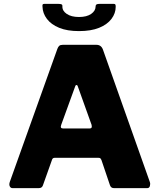

<svg xmlns="http://www.w3.org/2000/svg" viewBox="-20 -974 825 994"><path d="M45 0Q35 0 30.5 -9.5Q26 -19 31 -33L277 -721Q281 -732 287 -737Q293 -742 305 -742H479Q504 -742 513 -717L756 -31Q759 -22 756 -11Q753 0 742 0H570Q554 0 549 -16L505 -146Q503 -150 500.5 -153.5Q498 -157 490 -157H263Q252 -157 249 -146L202 -14Q200 -8 195 -4Q190 0 180 0H45ZM445 -309Q459 -309 454 -328L382 -529Q380 -534 376 -534Q372 -534 370 -529L297 -328Q290 -309 306 -309ZM389 -813Q328 -813 286.5 -830Q245 -847 223 -876Q201 -905 200 -939Q199 -948 201 -951Q203 -954 210 -954H281Q295 -954 299.5 -951Q304 -948 303 -941Q302 -918 325.5 -902Q349 -886 389 -886ZM389 -813V-886Q429 -886 452 -902Q475 -918 475 -941Q475 -948 479.5 -951Q484 -954 497 -954H568Q575 -954 577 -951Q579 -948 579 -939Q579 -905 557 -876Q535 -847 493 -830Q451 -813 389 -813Z"/></svg>

Font: Libre Franklin ExtraBold
Style: Regular
Weight: 800
Designer: Pablo Impallari, Rodrigo Fuenzalida, Nhung Nguyen
Foundry: Impallari Type
Version: Version 3.000